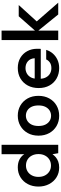

<svg xmlns="http://www.w3.org/2000/svg" viewBox="814 -1574 772 2440"><g transform="rotate(-90 1200.0 -354.0)"><path d="M291 12Q221 12 166.5 -22Q112 -56 80.5 -116Q49 -176 49 -251Q49 -327 80.5 -386.5Q112 -446 167.5 -480Q223 -514 293 -514Q350 -514 392.5 -492.5Q435 -471 460 -432V-720H580V0H473L460 -73Q445 -51 422 -31.5Q399 -12 366.5 0Q334 12 291 12ZM316 -92Q359 -92 392 -112.5Q425 -133 443.5 -168.5Q462 -204 462 -251Q462 -298 443.5 -334Q425 -370 392 -390Q359 -410 316 -410Q275 -410 242 -390Q209 -370 190.5 -334Q172 -298 172 -252Q172 -204 190.5 -168.5Q209 -133 242 -112.5Q275 -92 316 -92Z M948 12Q877 12 819.5 -21Q762 -54 729 -113.5Q696 -173 696 -251Q696 -329 729.5 -388.5Q763 -448 820.5 -481Q878 -514 950 -514Q1022 -514 1079 -481Q1136 -448 1169 -389Q1202 -330 1202 -251Q1202 -173 1169 -113.5Q1136 -54 1078.5 -21Q1021 12 948 12ZM949 -91Q985 -91 1014.5 -109Q1044 -127 1062 -162.5Q1080 -198 1080 -251Q1080 -304 1062.5 -339.5Q1045 -375 1015.5 -393Q986 -411 950 -411Q915 -411 885 -393Q855 -375 837 -339.5Q819 -304 819 -251Q819 -198 837 -162.5Q855 -127 884.5 -109Q914 -91 949 -91Z M1555 12Q1481 12 1423.5 -20.5Q1366 -53 1333.5 -111.5Q1301 -170 1301 -248Q1301 -327 1333 -386.5Q1365 -446 1422.5 -480Q1480 -514 1556 -514Q1630 -514 1685 -481.5Q1740 -449 1770 -393.5Q1800 -338 1800 -270Q1800 -260 1800 -248Q1800 -236 1799 -222H1388V-299H1680Q1677 -354 1642 -385Q1607 -416 1555 -416Q1518 -416 1487 -399Q1456 -382 1437.5 -349Q1419 -316 1419 -265V-236Q1419 -189 1437 -155.5Q1455 -122 1485.5 -104.5Q1516 -87 1554 -87Q1596 -87 1623.5 -105Q1651 -123 1665 -153H1786Q1772 -106 1740 -69Q1708 -32 1661 -10Q1614 12 1555 12Z M2236 0 2013 -275 2213 -502H2356L2106 -227L2107 -320L2386 0ZM1911 0V-720H2031V0Z"/></g></svg>

Font: DM Sans 16pt SemiBold
Style: Regular
Weight: 600
Version: Version 4.004;gftools[0.9.30]